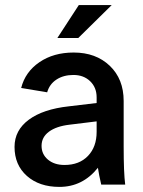

<svg xmlns="http://www.w3.org/2000/svg" viewBox="-20 -724 561 753"><path d="M377 0Q368 -38 364 -66Q304 9 213 9Q134 9 85.5 -34Q37 -77 37 -148Q37 -213 93 -254.5Q149 -296 250 -307L359 -320V-342Q359 -381 333.5 -405.5Q308 -430 268 -430Q229 -430 201.5 -412Q174 -394 165 -362L63 -379Q79 -442 134.5 -480Q190 -518 269 -518Q356 -518 410.5 -466Q465 -414 465 -328V-148Q465 -47 471 0ZM143 -152Q143 -119 168 -98Q193 -77 233 -77Q291 -77 325 -112.5Q359 -148 359 -207V-248L253 -235Q201 -229 172 -207.5Q143 -186 143 -152ZM205 -575 289 -704H418L287 -575Z"/></svg>

Font: LT Superior Semi-bold
Style: Regular
Weight: 600
Designer: Daniel Lyons
Foundry: LyonsType
Version: Version 1.0